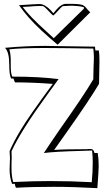

<svg xmlns="http://www.w3.org/2000/svg" viewBox="-20 -947 541 1000"><path d="M260 -748 416 -901Q416 -902 417 -904L418 -906Q418 -914 360 -917Q351 -917 344 -917Q333 -917 308 -915Q303 -915 274 -882Q262 -869 257 -866Q254 -867 223 -900Q210 -913 205 -915Q196 -916 187 -916Q181 -916 160 -915Q127 -912 98 -911Q133 -863 223 -782Q247 -760 260 -748ZM450 -883 280 -714Q266 -727 236 -752Q149 -828 102 -889Q90 -905 79 -920Q171 -926 186 -926Q213 -926 245 -893Q251 -886 258 -878Q260 -880 263 -884Q269 -891 272 -895Q299 -927 324 -927Q327 -927 334 -927Q341 -927 344 -927Q398 -927 412 -920Q425 -913 436 -897ZM495 -509 496 -515Q496 -554 497 -574V-573Q498 -593 498 -629Q498 -662 495 -684H477Q476 -688 475.5 -694.5Q475 -701 475 -704Q428 -704 339 -706Q256 -708 215 -708Q114 -708 6 -698Q28 -676 28 -613Q28 -556 38 -538H50Q51 -535 53 -530Q56 -522 58 -518Q148 -518 255 -510Q130 -341 89 -272Q52 -211 30 -160Q32 -136 32 -123Q32 -114 31 -94Q30 -74 30 -65Q30 -22 43 11Q47 10 57 10Q58 20 63 31Q144 26 259 26Q363 26 487 33Q494 -58 494 -82Q494 -121 489 -150H472Q468 -171 453 -171Q450 -171 443 -171Q435 -170 431 -170Q310 -170 262 -166Q282 -194 325 -255Q446 -426 495 -509ZM466 -535V-534Q422 -458 288 -268Q239 -197 209 -151L208 -150Q272 -158 402 -161Q432 -162 460 -163V-160Q463 -131 463 -101Q463 -51 458 0V2Q353 -4 239 -4Q155 -4 49 1Q40 -27 40 -67Q40 -76 40 -96Q41 -116 41 -126Q41 -148 40 -159Q87 -263 227 -455Q272 -516 285 -535Q186 -548 44 -548Q36 -563 36 -604V-626Q36 -665 30 -685V-686Q29 -688 28 -690Q89 -697 213 -697Q254 -697 337 -696Q422 -694 466 -694Q469 -669 469 -645Q469 -626 467 -588Q466 -552 466 -535Z"/></svg>

Font: Londrina Shadow
Style: Regular
Weight: 400
Designer: Marcelo Magalhaes
Foundry: Marcelo Magalhães
Version: Version 1.001 2011